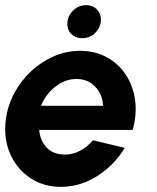

<svg xmlns="http://www.w3.org/2000/svg" viewBox="-28 -711 608 744"><path d="M208 13Q139 13 87.2 -22.5Q35.5 -58 10.2 -117.8Q-15 -177.5 -5 -250.5Q2.5 -305 28.8 -352.8Q55 -400.5 94.5 -436.8Q134 -473 182.2 -493.5Q230.5 -514 282 -514Q340.5 -514 386 -489Q431.5 -464 459.8 -421Q488 -378 495.5 -323Q503 -268 486 -207.5H124Q127 -167 152.2 -139.8Q177.5 -112.5 223 -112Q253.5 -111.5 281.8 -126.5Q310 -141.5 332 -167.5L455.5 -138Q415.5 -71.5 349.2 -29.2Q283 13 208 13ZM131 -301H371.5Q369.5 -345 341 -375Q312.5 -405 268.5 -405Q224.5 -405 186.5 -375.2Q148.5 -345.5 131 -301ZM290.5 -563Q263 -563 246.5 -581.2Q230 -599.5 233.5 -627Q237 -654 257.8 -672.5Q278.5 -691 306 -691Q333 -691 349.2 -672.5Q365.5 -654 362.5 -627Q359 -599.5 338.5 -581.2Q318 -563 290.5 -563Z"/></svg>

Font: Urbanist
Style: Bold Italic
Weight: 700
Italic angle: -8°
Designer: Corey Hu
Foundry: Corey Hu
Version: Version 1.330; ttfautohint (v1.8.4.7-5d5b)